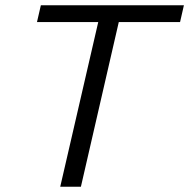

<svg xmlns="http://www.w3.org/2000/svg" viewBox="-20 -710 719 730"><path d="M209 0 353.5 -626H120.6L135.3 -689.9H679.2L664.6 -626H431.6L287.6 0Z"/></svg>

Font: HK Grotesk Italic
Style: Regular
Weight: 400
Italic angle: -13°
Designer: Alfredo Marco Pradil and Stefan Peev
Foundry: Hanken Design Co.
Version: Version 1.000;PS 001.000;hotconv 1.0.88;makeotf.lib2.5.64775